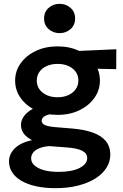

<svg xmlns="http://www.w3.org/2000/svg" viewBox="-20 -757 643 1002"><path d="M270 225Q214 225 169 215.2Q124 205.5 92.2 187Q60.5 168.5 43.8 142.8Q27 117 27 85Q27 59.5 40.8 37.2Q54.5 15 81.2 -1.2Q108 -17.5 147 -25.5Q117.5 -41 103.5 -60.5Q89.5 -80 89.5 -105Q89.5 -127 102.2 -146.5Q115 -166 138.5 -181.5Q162 -197 194 -206.5Q226 -216 264 -217L290 -164.5Q260 -165 239.2 -160.2Q218.5 -155.5 208 -147Q197.5 -138.5 197.5 -126.5Q197.5 -111.5 215.2 -104Q233 -96.5 268.5 -93.5L354 -86.5Q416.5 -81.5 461.8 -66Q507 -50.5 531.2 -22Q555.5 6.5 555.5 50.5Q555.5 87.5 535 119.5Q514.5 151.5 476.8 175Q439 198.5 386.5 211.8Q334 225 270 225ZM285.5 140Q355 140 395 119.8Q435 99.5 435 68Q435 43 409 29.8Q383 16.5 329.5 12.5L236.5 5.5Q206.5 8 185.5 16.5Q164.5 25 153.5 38.8Q142.5 52.5 142.5 69.5Q142.5 90.5 159.8 106.2Q177 122 209 131Q241 140 285.5 140ZM280.5 -157.5Q216.5 -157.5 166.5 -181.2Q116.5 -205 87.8 -245.5Q59 -286 59 -336.5Q59 -386.5 88 -427Q117 -467.5 167 -491.2Q217 -515 280.5 -515Q343.5 -515 393.5 -491.2Q443.5 -467.5 472.5 -427.2Q501.5 -387 501.5 -336.5Q501.5 -287 472.8 -246.2Q444 -205.5 394 -181.5Q344 -157.5 280.5 -157.5ZM280.5 -249.5Q312 -249.5 336.5 -260.5Q361 -271.5 375 -291.2Q389 -311 389 -336.5Q389 -375.5 358.5 -399.5Q328 -423.5 280.5 -423.5Q248.5 -423.5 224 -412.5Q199.5 -401.5 185.8 -382Q172 -362.5 172 -336.5Q172 -298 202.5 -273.8Q233 -249.5 280.5 -249.5ZM357.5 -401 309.5 -487.5 587 -500 586.5 -396ZM291 -584Q258 -584 234 -605Q210 -626 210 -660.5Q210 -695 234 -716Q258 -737 291 -737Q324 -737 348 -716Q372 -695 372 -660.5Q372 -626 348 -605Q324 -584 291 -584Z"/></svg>

Font: Geologica Cursive Medium
Style: Regular
Weight: 500
Designer: Sindre Bremnes, Frode Helland
Foundry: Monokrom Skriftforlag AS
Version: Version 1.010;gftools[0.9.28]